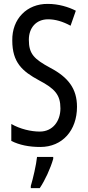

<svg xmlns="http://www.w3.org/2000/svg" viewBox="-20 -744 453 985"><path d="M375 -196C375 -288 331 -347 238 -396C155 -441 128 -467 128 -540C128 -601 165 -645 227 -645C263 -645 302 -634 342 -612L369 -689C332 -708 281 -724 225 -724C118 -725 41 -647 43 -536C43 -423 95 -378 180 -332C262 -289 290 -257 290 -188C290 -123 251 -69 184 -69C139 -69 83 -82 38 -108V-21C80 0 129 10 187 10C300 10 375 -75 375 -196ZM253 71V61H170C166 101 149 174 138 210V221H184C211 181 239 120 253 71Z"/></svg>

Font: Noto Sans Ethiopic ExtCond
Style: Regular
Weight: 400
Width: 2
Designer: Monotype Design Team
Foundry: Monotype Imaging Inc.
Version: Version 2.102